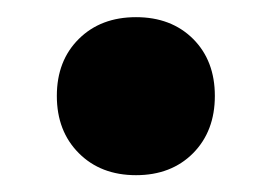

<svg xmlns="http://www.w3.org/2000/svg" viewBox="-20 -194 320 226"><path d="M72.8 -13.7Q46.9 -39.6 46.9 -81.1Q46.9 -122.6 72.8 -148.2Q98.6 -173.8 140.1 -173.8Q181.6 -173.8 207.3 -148.2Q232.9 -122.6 232.9 -81.1Q232.9 -39.6 207.3 -13.7Q181.6 12.2 140.1 12.2Q98.6 12.2 72.8 -13.7Z"/></svg>

Font: Linguistics Pro
Style: Bold
Weight: 700
Designer: Stefan Peev, Context Ltd
Foundry: Stefan Peev, Context Ltd
Version: Version 001.000